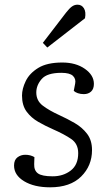

<svg xmlns="http://www.w3.org/2000/svg" viewBox="-20 -786 466 820"><path d="M205 -33Q250 -33 282 -57.5Q314 -82 314 -132Q314 -172 284 -192.5Q254 -213 206 -234Q174 -248 143.5 -265.5Q113 -283 93.5 -309.5Q74 -336 74 -378Q74 -407 90 -440Q106 -473 143.5 -496Q181 -519 246 -519Q304 -519 342.5 -492Q381 -465 381 -428Q381 -406 369 -395Q357 -384 338 -384Q324 -384 312.5 -388Q301 -392 295 -398L301 -429Q305 -449 291.5 -462Q278 -475 242 -475Q181 -475 158 -448.5Q135 -422 135 -391Q135 -356 162.5 -335Q190 -314 234 -294Q267 -279 299 -260.5Q331 -242 352 -214.5Q373 -187 373 -145Q373 -78 326.5 -32Q280 14 194 14Q126 14 83 -12Q40 -38 40 -79Q40 -103 54.5 -114Q69 -125 88 -125Q110 -125 127 -115L126 -85Q125 -58 142 -45.5Q159 -33 205 -33ZM262 -732Q276 -750 287 -758Q298 -766 311 -766Q329 -766 338.5 -750.5Q348 -735 343 -708L182 -583L163 -603Z"/></svg>

Font: Literata 12pt Light
Style: Italic
Weight: 300
Italic angle: -2°
Designer: Latin by Veronika Burian and Jose Scaglione. Greek by Irene Vlachou. Cyrillic by Vera Evstafieva
Foundry: TypeTogether
Version: Version 3.002